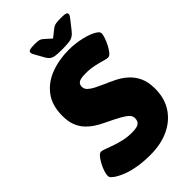

<svg xmlns="http://www.w3.org/2000/svg" viewBox="-279 -946 1040 1040"><g transform="rotate(-45 241.5 -426.0)"><path d="M226 8Q171 8 128 0.5Q85 -7 55 -19Q25 -31 8 -42Q-5 -51 -12.5 -58Q-20 -65 -20 -77Q-20 -89 -13.5 -108.5Q-7 -128 3.5 -147.5Q14 -167 25.5 -180.5Q37 -194 47 -194Q56 -194 74.5 -187Q93 -180 118.5 -171Q144 -162 174.5 -155Q205 -148 239 -148Q260 -148 275 -151.5Q290 -155 298 -165Q306 -175 306 -192Q306 -207 295 -219.5Q284 -232 255 -248.5Q226 -265 171 -291Q145 -303 121 -319Q97 -335 77.5 -356.5Q58 -378 47 -408Q36 -438 36 -479Q36 -559 74 -609.5Q112 -660 175.5 -684Q239 -708 315 -708Q337 -708 362.5 -705Q388 -702 413 -696Q438 -690 458 -682Q479 -673 491 -664Q503 -655 503 -644Q503 -634 496.5 -614.5Q490 -595 479.5 -575Q469 -555 457.5 -541Q446 -527 435 -527Q425 -527 403.5 -533.5Q382 -540 352.5 -546.5Q323 -553 286 -553Q265 -553 250.5 -549.5Q236 -546 229 -538Q222 -530 222 -515Q222 -499 235 -486.5Q248 -474 269.5 -463Q291 -452 316 -441Q347 -428 379 -412Q411 -396 437.5 -372Q464 -348 480 -313.5Q496 -279 496 -228Q496 -154 461 -101Q426 -48 365 -20Q304 8 226 8ZM407 -860Q433 -860 442 -856.5Q451 -853 451 -845Q451 -840 448 -835Q445 -830 439 -822L398 -770Q379 -745 357.5 -739.5Q336 -734 292 -734Q263 -734 244 -736Q225 -738 213.5 -746Q202 -754 193 -770L164 -822Q160 -829 158 -834Q156 -839 156 -843Q156 -853 167 -856.5Q178 -860 203 -860Q225 -860 236.5 -857.5Q248 -855 261 -843L297 -811L337 -843Q353 -856 369 -858Q385 -860 407 -860Z"/></g></svg>

Font: Asap Black
Style: Italic
Weight: 900
Italic angle: -6°
Designer: Pablo Cosgaya
Foundry: Omnibus-Type
Version: Version 3.001